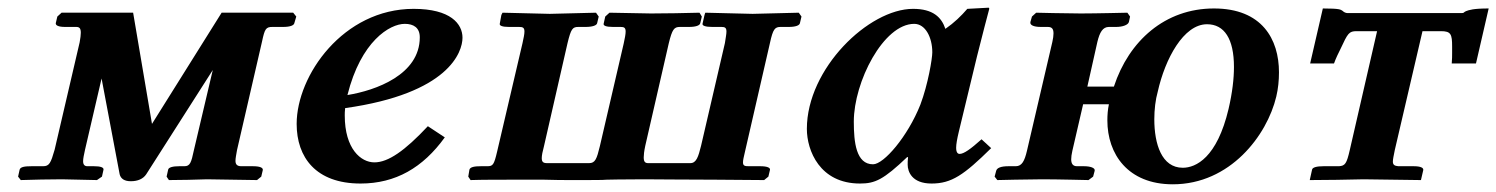

<svg xmlns="http://www.w3.org/2000/svg" viewBox="-20 -467 3889 499"><path d="M140 -434 129 -424 125 -407C124 -401 132 -397 149 -397H178C186 -397 190 -394 190 -382C190 -376 189 -368 187 -357L122 -78C112 -43 108 -35 92 -35H62C43 -35 33 -33 31 -26L27 -8L34 1C64 0 110 -1 141 -1L232 1L245 -8L249 -26C250 -32 241 -35 224 -35H207C200 -35 196 -39 196 -48C196 -55 198 -64 201 -78L244 -263L291 -14C294 -2 304 4 320 4C338 4 352 -2 360 -14L533 -285L484 -77C477 -44 474 -35 459 -35H446C429 -35 418 -32 417 -26L413 -8L419 1C448 1 490 0 518 -1L648 1L659 -8L663 -25C664 -31 656 -35 637 -35H607C596 -35 592 -40 592 -49C592 -56 594 -65 596 -77L661 -359C668 -392 671 -397 688 -397H716C734 -397 744 -401 745 -407L750 -424L742 -434H556L375 -145L326 -434Z M1182 -369C1182 -405 1151 -444 1055 -444C872 -444 751 -271 751 -145C751 -58 801 10 917 10C1008 10 1079 -31 1136 -110L1092 -139C1032 -75 989 -45 953 -45C918 -45 876 -80 876 -167C876 -171 876 -178 877 -186C1147 -224 1182 -332 1182 -369ZM1071 -370C1071 -273 957 -232 883 -220C918 -360 993 -405 1032 -405C1055 -405 1071 -395 1071 -370Z M1981 -355C1989 -392 1994 -397 2009 -397H2030C2048 -397 2058 -401 2059 -407L2063 -424L2056 -434C2021 -433 1971 -432 1936 -431L1813 -434L1811 -428L1806 -406C1804 -400 1814 -397 1831 -397H1855C1864 -397 1868 -395 1868 -385C1868 -378 1866 -369 1864 -355L1802 -88C1795 -60 1790 -43 1774 -43H1665C1657 -43 1653 -46 1653 -58C1653 -64 1654 -74 1657 -88L1718 -354C1727 -391 1732 -397 1747 -397H1771C1789 -397 1799 -401 1800 -407L1804 -424L1798 -434C1761 -433 1709 -432 1672 -432L1564 -434L1553 -424L1549 -406C1547 -400 1556 -397 1573 -397H1593C1602 -397 1606 -395 1606 -385C1606 -378 1604 -368 1601 -354L1539 -87C1531 -54 1527 -43 1511 -43H1402C1392 -43 1388 -46 1388 -56C1388 -63 1390 -73 1394 -88L1455 -355C1464 -392 1468 -397 1483 -397H1502C1520 -397 1531 -401 1532 -407L1536 -424L1529 -434C1494 -433 1444 -432 1409 -431L1286 -434L1283 -428L1279 -406C1277 -400 1286 -397 1303 -397H1329C1339 -397 1343 -395 1343 -385C1343 -378 1341 -369 1338 -355L1272 -73C1263.8 -38 1261 -35 1246 -35H1230C1213 -35 1202 -33 1200 -26L1197 -8L1203 1C1231 0 1281 0 1311 0H1394C1420 1 1446 1 1479 1C1526 1 1545 1 1557 0C1571 0 1586 -1 1654 -1C1694 -1 1752 0 1839 0L1966 1L1977 -8L1981 -25C1983 -31 1974 -35 1956 -35H1926C1916 -35 1911 -36 1911 -45C1911 -51 1913 -59 1916 -72Z M2339 -39C2339 -21 2350 10 2401 10C2453 10 2485 -12 2556 -82L2531 -105C2502.5 -79.5 2485 -67 2474 -67C2469 -67 2465 -71 2465 -83C2465 -92 2467.4 -105.9 2472 -125L2519.3 -321C2528.7 -359.9 2551 -443.8 2551 -443.8C2551 -445.8 2550.8 -447 2549 -447L2494 -444C2478.2 -425.6 2460.1 -408 2437 -392C2427 -422 2405 -444 2353 -444C2238 -444 2077 -289 2077 -132C2077 -76 2110.5 10 2215 10C2254.5 10 2276 0 2338 -59L2340 -58C2339 -52.3 2339 -43 2339 -39ZM2372 -195C2339 -112 2277 -40 2249 -40C2205 -40 2199 -97 2199 -151C2199 -254 2276 -405 2356 -405C2385 -405 2403 -370 2403 -331C2403 -315 2392 -248 2372 -195Z M2715 -358 2649 -75C2642.9 -49 2636 -35 2620 -35H2601C2582 -35 2571 -31 2569 -23L2565 -8L2572 1C2572 1 2654 -1 2689 -1C2728 -1 2809 1 2809 1L2821 -8L2825 -23C2827 -31 2813 -35 2797 -35H2779C2768 -35 2764 -42 2764 -53C2764 -59 2765 -66 2767 -75L2795 -196H2862C2859 -182 2858 -168 2858 -154C2858 -67 2911 12 3028 12C3177 12 3273 -115 3297 -216C3302 -237 3304 -258 3304 -279C3304 -365 3260 -445 3135 -445C3008 -445 2914 -361 2875 -242H2806L2832 -358C2838 -383 2846 -397 2862 -397H2881C2897 -397 2912 -402 2914 -410L2917 -424L2910 -434C2910 -434 2828 -432 2789 -432C2753 -432 2673 -434 2673 -434L2662 -424L2658 -410C2656 -402 2666 -397 2685 -397H2703C2714 -397 2718 -392 2718 -380C2718 -374 2717 -367 2715 -358ZM3117 -404C3162 -404 3187 -366 3187 -293C3187 -263 3183 -227 3173 -184C3143 -57 3088 -31 3054 -31C2999 -31 2980 -93 2980 -157C2980 -182 2983 -208 2989 -229C3008 -314 3056 -404 3117 -404Z M3605 -77 3677 -386H3725C3751 -386 3754 -378 3754 -346V-330C3754 -323 3754 -312 3753 -302H3816L3849 -445C3809 -445 3798 -441 3790 -438C3783 -435 3786 -433 3779 -433H3482C3477 -433 3472 -436 3469 -439C3464 -442 3463 -445 3418 -445L3385 -302H3447C3452 -316 3459 -330 3464 -340C3483 -381 3486 -386 3506 -386H3559L3488 -77C3480 -42 3476 -36 3460 -35H3420C3402 -35 3391 -32 3390 -26L3384 1C3423 1 3485 0 3524 -1L3673 1L3679 -25C3680 -31 3672 -35 3654 -35H3614C3605 -36 3600 -38 3600 -47C3600 -53 3602 -62 3605 -77Z"/></svg>

Font: Linux Libertine O
Style: Bold Italic
Weight: 700
Italic angle: -11.5°
Designer: Philipp H. Poll
Foundry: Philipp H. Poll
Version: Version 4.1.0